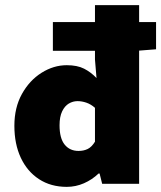

<svg xmlns="http://www.w3.org/2000/svg" viewBox="-20 -716 628 748"><path d="M240 12Q178 12 132 -18Q86 -48 61 -101.5Q36 -155 36 -226Q36 -297 65.5 -350Q95 -403 142 -432.5Q189 -462 240 -462Q281 -462 307.5 -448.5Q334 -435 356 -412L350 -484V-696H522V0H378L368 -40H364Q339 -16 307 -2Q275 12 240 12ZM286 -128Q306 -128 321.5 -135.5Q337 -143 350 -164V-296Q334 -310 316.5 -316Q299 -322 282 -322Q264 -322 248 -312.5Q232 -303 222 -282Q212 -261 212 -228Q212 -177 232 -152.5Q252 -128 286 -128ZM186 -518V-630H588V-524L512 -518Z"/></svg>

Font: Source Sans 3 ExtraLight Black
Style: Regular
Weight: 900
Version: Version 3.052;hotconv 1.1.0;makeotfexe 2.6.0